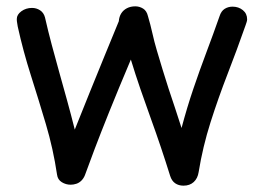

<svg xmlns="http://www.w3.org/2000/svg" viewBox="-20 -571 812 606"><path d="M559 15Q544 15 533 7.5Q522 0 517 -16Q503 -61 487.5 -107Q472 -153 455.5 -198.5Q439 -244 423 -290.5Q407 -337 393 -383Q352 -286 324.5 -217.5Q297 -149 279 -101.5Q261 -54 248 -18Q244 -8 237 -1Q230 6 221 9Q212 12 203 12Q188 12 175 4Q162 -4 160 -20Q148 -101 125 -178.5Q102 -256 77.5 -333Q53 -410 36 -487Q35 -495 34 -499.5Q33 -504 33 -511Q33 -525 47.5 -535.5Q62 -546 81 -546Q95 -546 106.5 -538.5Q118 -531 122 -516Q132 -472 143.5 -429Q155 -386 167 -343Q179 -300 191.5 -255Q204 -210 216 -162Q241 -224 264 -281.5Q287 -339 310 -394.5Q333 -450 355 -504Q356 -518 362.5 -528.5Q369 -539 380.5 -545Q392 -551 407 -551Q420 -551 431.5 -544Q443 -537 447 -520Q455 -493 461 -466Q467 -439 475 -412Q484 -382 493 -352Q502 -322 512 -291.5Q522 -261 532.5 -230Q543 -199 553 -167Q570 -231 590 -290Q610 -349 631.5 -406Q653 -463 673 -520Q678 -536 689 -543Q700 -550 714 -550Q733 -550 746.5 -539Q760 -528 760 -510Q760 -506 758.5 -501.5Q757 -497 755 -491Q728 -414 698.5 -338Q669 -262 644.5 -185Q620 -108 607 -28Q604 -8 591.5 3.5Q579 15 559 15Z"/></svg>

Font: Playpen Sans
Style: Regular
Weight: 400
Designer: Laura Meseguer, Veronika Burian, José Scaglione, Kostas Bartsokas, Vera Evstafieva, Tom Grace, Yorlmar Campos
Foundry: TypeTogether
Version: Version 2.000